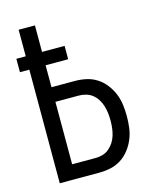

<svg xmlns="http://www.w3.org/2000/svg" viewBox="-111 -812 722 888"><g transform="rotate(-15 250.0 -367.5)"><path d="M64 0V-544H19V-608H64V-735H142V-608H250V-544H142V-439H254Q282 -439 309 -433Q336 -427 359 -412Q382 -397 399 -375Q416 -353 426.5 -327.5Q437 -302 440.5 -274.5Q444 -247 444 -220Q444 -192 440.5 -164.5Q437 -137 426.5 -111.5Q416 -86 399 -64Q382 -42 359 -27Q336 -12 309 -6Q282 0 254 0ZM254 -70Q272 -70 289 -75Q306 -80 319.5 -91.5Q333 -103 342.5 -118Q352 -133 357 -150Q362 -167 364 -184.5Q366 -202 366 -220Q366 -237 364 -254.5Q362 -272 357 -289Q352 -306 342.5 -321.5Q333 -337 319.5 -348Q306 -359 289 -364Q272 -369 254 -369H142V-70Z"/></g></svg>

Font: Zed Mono
Style: Regular
Weight: 400
Monospace: yes
Designer: Belleve Invis
Foundry: Belleve Invis
Version: Version 1.0.0; ttfautohint (v1.8.4)